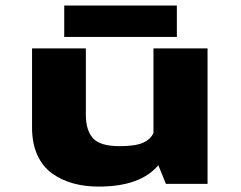

<svg xmlns="http://www.w3.org/2000/svg" viewBox="-20 -680 890 710"><path d="M217.5 -659.5H634V-543.5H217.5ZM345 10Q293.5 10 250.2 -2Q207 -14 172.2 -39Q137.5 -64 118 -107Q98.5 -150 98.5 -208V-501H297.5V-255Q297.5 -198 324 -168.8Q350.5 -139.5 422 -139.5Q480.5 -139.5 509 -152.2Q537.5 -165 547.5 -188.5V-501H747.5V0H593.5L565.5 -69Q499 10 345 10Z"/></svg>

Font: League Mono Wide ExtraBold
Style: Regular
Weight: 800
Width: 8
Designer: Tyler Finck
Foundry: The League of Moveable Type / Tyler Finck
Version: Version 2.210